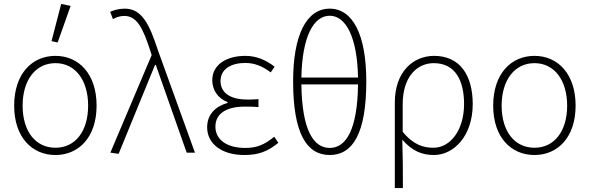

<svg xmlns="http://www.w3.org/2000/svg" viewBox="-20 -776 2998 976"><path d="M262 12C380 12 471 -78 471 -239C471 -401 380 -492 262 -492C143 -492 52 -401 52 -239C52 -78 143 12 262 12ZM262 -25C160 -25 95 -109 95 -239C95 -368 160 -455 262 -455C363 -455 428 -368 428 -239C428 -109 363 -25 262 -25ZM273 -560 339 -746 291 -756 242 -567Z M583 6 768 -446H772L929 0H971L783 -520C739 -655 700 -732 615 -732C582 -732 558 -724 540 -716L554 -679C569 -687 587 -695 612 -695C675 -695 706 -635 743 -521L751 -496L541 0Z M1222 12C1293 12 1339 -5 1395 -50L1374 -81C1323 -39 1284 -24 1227 -24C1133 -24 1075 -66 1075 -132C1075 -196 1127 -234 1224 -234C1247 -234 1266 -234 1294 -232V-272C1269 -270 1257 -270 1238 -270C1141 -270 1101 -311 1101 -364C1101 -427 1158 -456 1226 -456C1275 -456 1315 -439 1356 -408L1376 -437C1333 -470 1285 -492 1227 -492C1135 -492 1059 -450 1059 -368C1059 -319 1087 -276 1137 -257V-253C1084 -238 1033 -201 1033 -129C1033 -45 1107 12 1222 12Z M1656 12C1774 12 1842 -99 1842 -363C1842 -598 1774 -732 1656 -732C1538 -732 1470 -598 1470 -363C1470 -99 1538 12 1656 12ZM1656 -696C1737 -696 1796 -590 1800 -382H1512C1516 -590 1574 -696 1656 -696ZM1656 -24C1574 -24 1515 -114 1512 -347H1800C1797 -114 1738 -24 1656 -24Z M1987 180H2028C2028 86 2028 28 2025 -66C2076 -7 2127 12 2186 12C2286 12 2383 -84 2383 -247C2383 -396 2316 -492 2187 -492C2080 -492 1987 -411 1987 -255ZM2184 -25C2134 -25 2083 -38 2027 -106V-245C2027 -390 2103 -455 2185 -455C2295 -455 2339 -366 2339 -247C2339 -116 2270 -25 2184 -25Z M2697 12C2815 12 2906 -78 2906 -239C2906 -401 2815 -492 2697 -492C2578 -492 2487 -401 2487 -239C2487 -78 2578 12 2697 12ZM2697 -25C2595 -25 2530 -109 2530 -239C2530 -368 2595 -455 2697 -455C2798 -455 2863 -368 2863 -239C2863 -109 2798 -25 2697 -25Z"/></svg>

Font: Source Sans Pro Light
Style: Regular
Weight: 300
Designer: Paul D. Hunt
Foundry: Adobe Systems Incorporated
Version: Version 3.006;hotconv 1.0.111;makeotfexe 2.5.65597